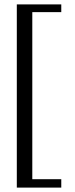

<svg xmlns="http://www.w3.org/2000/svg" viewBox="-20 -723 338 868"><path d="M56 -703C56 -703 56 125 56 125C56 125 257 125 257 125C257 125 257 87 257 87C257 87 126 87 126 87C126 87 126 -668 126 -668C126 -668 257 -668 257 -668C257 -668 257 -703 257 -703C257 -703 56 -703 56 -703Z"/></svg>

Font: BUSH 25 TRIRONG 0515 A
Style: Regular
Weight: 400
Designer: Katatrad Team
Foundry: CadsonDemak